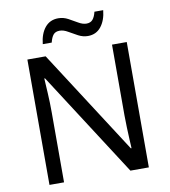

<svg xmlns="http://www.w3.org/2000/svg" viewBox="-97 -995 953 1077"><g transform="rotate(-10 380.0 -456.5)"><path d="M663 0H558L176 -593H172Q174 -558 177 -506Q180 -454 180 -399V0H97V-714H201L582 -123H586Q585 -139 583.5 -171Q582 -203 580.5 -241Q579 -279 579 -311V-714H663ZM197 -784Q203 -843 231.5 -877.5Q260 -912 307 -912Q337 -912 363.5 -897.5Q390 -883 414 -869Q438 -855 459 -855Q482 -855 494.5 -869.5Q507 -884 514 -913H564Q558 -855 530 -820Q502 -785 455 -785Q427 -785 400.5 -799Q374 -813 349.5 -827.5Q325 -842 303 -842Q279 -842 267 -827.5Q255 -813 248 -784Z"/></g></svg>

Font: Noto Sans PhagsPa
Style: Regular
Weight: 400
Designer: Monotype Design Team
Foundry: Monotype Imaging Inc.
Version: Version 2.004; ttfautohint (v1.8.4.7-5d5b)